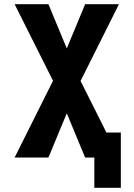

<svg xmlns="http://www.w3.org/2000/svg" viewBox="-20 -755 640 920"><path d="M559 145H432V0H388L300 -212L212 0H50L234 -368L50 -735H212L300 -523L388 -735H550L366 -367L490 -120H559Z"/></svg>

Font: Iosevka Heavy Extended
Style: Regular
Weight: 900
Width: 7
Monospace: yes
Designer: Belleve Invis
Foundry: Belleve Invis
Version: Version 32.5.0; ttfautohint (v1.8.4)